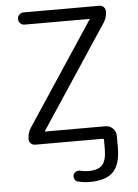

<svg xmlns="http://www.w3.org/2000/svg" viewBox="-62 -801 761 1056"><g transform="rotate(-5 318.0 -272.5)"><path d="M466.8 -682.6Q467.8 -683.6 467.8 -684.6Q467.8 -685.5 466.8 -685.5H109.4Q94.7 -685.5 85 -695.3Q75.2 -705.1 75.2 -719.2Q75.2 -733.4 85 -743.2Q94.7 -752.9 109.4 -752.9H527.3Q541 -752.9 550.8 -743.2Q560.5 -733.4 560.5 -718.8Q560.5 -685.5 542 -657.2L168.9 -92.8Q168 -91.8 168 -90.8Q168 -89.8 168.9 -89.8H502.9Q526.4 -89.8 543.5 -72.8Q560.5 -55.7 560.5 -32.2V-22.5V34.2Q560.5 125 520.5 166.5Q480.5 208 389.6 208Q358.4 208 327.1 200.2Q314.5 198.2 308.1 186.5Q301.8 174.8 304.7 162.1Q308.6 150.4 319.8 144.5Q331.1 138.7 342.8 141.6Q366.2 147.5 388.7 147.5Q442.4 147.5 465.3 122.1Q488.3 96.7 488.3 34.2V-15.6Q488.3 -22.5 480.5 -22.5H109.4Q94.7 -22.5 85 -32.2Q75.2 -42 75.2 -56.6Q75.2 -89.8 93.8 -118.2Z"/></g></svg>

Font: Gen Jyuu Gothic Normal
Style: Regular
Weight: 300
Designer: [Source Han Sans]
Ryoko NISHIZUKA  (kana & ideographs); Paul D. Hunt (Latin, Greek & Cyrillic); Wenlong ZHANG  (bopomofo
Version: Version 1.002.20150607